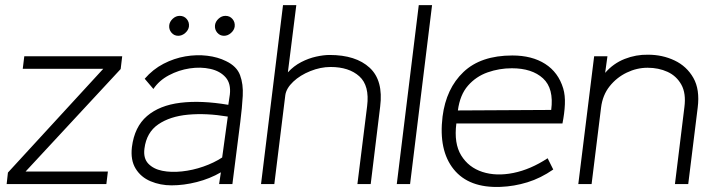

<svg xmlns="http://www.w3.org/2000/svg" viewBox="-20 -720 2783 751"><path d="M396 0H6L11 -45L384 -451H69L75 -500H458L452 -450L80 -49H402Z M651 5Q607 5 569 -11Q531 -27 510.5 -60.5Q490 -94 496 -145Q506 -224 555 -266Q604 -308 685.5 -318Q767 -328 873 -310L879 -350Q884 -393 862.5 -417.5Q841 -442 803 -450.5Q765 -459 722 -452.5Q679 -446 640.5 -425.5Q602 -405 580 -372L546 -412Q578 -449 619.5 -470.5Q661 -492 705 -499.5Q749 -507 790.5 -502Q832 -497 864 -481Q906 -461 919 -426Q932 -391 929.5 -345Q927 -299 920 -244L889 0H837L844 -46Q801 -21 750 -8Q699 5 651 5ZM849 -104 871 -264Q787 -278 716 -271.5Q645 -265 599 -233.5Q553 -202 545 -139Q540 -101 560 -80Q580 -59 614.5 -52Q649 -45 691.5 -49.5Q734 -54 775.5 -68.5Q817 -83 849 -104ZM677 -580Q661 -580 650.5 -592.5Q640 -605 642 -622Q644 -636 656 -647Q668 -658 683 -658Q700 -658 710.5 -645.5Q721 -633 719 -616Q717 -602 704.5 -591Q692 -580 677 -580ZM856 -580Q840 -580 829.5 -592.5Q819 -605 821 -622Q823 -636 835 -647Q847 -658 862 -658Q879 -658 889.5 -645.5Q900 -633 898 -616Q896 -602 883.5 -591Q871 -580 856 -580Z M1430 0H1378L1416 -305Q1426 -385 1385.5 -421.5Q1345 -458 1273 -458Q1234 -458 1194 -442Q1154 -426 1127 -400.5Q1100 -375 1096 -348L1053 0H1001L1087 -700H1139L1106 -437Q1129 -462 1158 -477Q1187 -492 1216.5 -498.5Q1246 -505 1269 -505Q1372 -505 1426 -455Q1480 -405 1467 -303Z M1584 0H1532L1618 -700H1670Z M2180 -237H1765Q1755 -159 1784 -112Q1813 -65 1867 -47.5Q1921 -30 1988 -43.5Q2055 -57 2122 -101L2144 -57Q2095 -23 2043 -7Q1991 9 1938 11Q1814 16 1754.5 -58Q1695 -132 1711 -264Q1725 -374 1793 -438.5Q1861 -503 1984 -503Q2061 -503 2112.5 -470Q2164 -437 2183 -374Q2191 -347 2189.5 -312Q2188 -277 2180 -237ZM1982 -453Q1933 -453 1887.5 -437Q1842 -421 1810.5 -385Q1779 -349 1771 -288L2136 -290Q2147 -374 2104 -413.5Q2061 -453 1982 -453Z M2672 0H2620L2657 -301Q2664 -355 2645 -389Q2626 -423 2591 -439Q2556 -455 2513 -455Q2471 -455 2431.5 -436Q2392 -417 2364.5 -382.5Q2337 -348 2331 -299L2294 0H2242L2304 -500H2356L2347 -435Q2379 -472 2423.5 -489.5Q2468 -507 2515 -506Q2571 -506 2618.5 -483.5Q2666 -461 2692 -415.5Q2718 -370 2709 -299Z"/></svg>

Font: Kulim Park ExtraLight
Style: Italic
Weight: 275
Italic angle: -8°
Designer: Noponies / Dale Sattler
Foundry: Noponies
Version: Version 1.000; ttfautohint (v1.8.3)